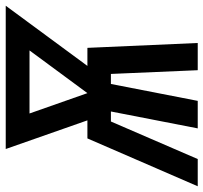

<svg xmlns="http://www.w3.org/2000/svg" viewBox="-78 -670 710 670"><g transform="rotate(-90 277.0 -335.0)"><path d="M-38 0 129 -385H192L92 -670H592L382 -385H445L462 0H367L354 -303H319L260 0H164L223 -303H188L57 0ZM287 -385 436 -587H216Z"/></g></svg>

Font: Lode Dark
Style: Bold Italic
Weight: 700
Italic angle: -11°
Monospace: yes
Designer: Belleve Invis
Foundry: Belleve Invis
Version: Version 29.2.0; ttfautohint (v1.8.3)